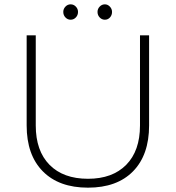

<svg xmlns="http://www.w3.org/2000/svg" viewBox="-20 -862 811 886"><path d="M386 -37Q499 -37 562.5 -101.5Q626 -166 626 -283V-699H668V-283Q668 -147 594 -71.5Q520 4 386 4Q252 4 177.5 -71.5Q103 -147 103 -283V-699H145V-283Q145 -166 208.5 -101.5Q272 -37 386 -37ZM340 -807Q340 -792 330 -781.5Q320 -771 306 -771Q292 -771 282 -781.5Q272 -792 272 -807Q272 -821 282 -831.5Q292 -842 306 -842Q320 -842 330 -831.5Q340 -821 340 -807ZM497 -807Q497 -792 487.5 -781.5Q478 -771 464 -771Q450 -771 440 -781.5Q430 -792 430 -807Q430 -821 440 -831.5Q450 -842 464 -842Q477 -842 487 -831.5Q497 -821 497 -807Z"/></svg>

Font: Montserrat arm2 ExtraLight
Style: Regular
Weight: 275
Designer: Julieta Ulanovsky
Foundry: Julieta Ulanovsky
Version: Version 6.000